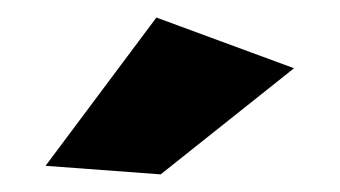

<svg xmlns="http://www.w3.org/2000/svg" viewBox="-20 -795 390 220"><path d="M159.2 -774.9 316.9 -716.8 164.1 -595.2 32.2 -605Z"/></svg>

Font: Montserrat arm ExtraBold
Style: Regular
Weight: 800
Designer: Julieta Ulanovsky
Foundry: Julieta Ulanovsky
Version: Version 6.000;PS 006.000;hotconv 1.0.88;makeotf.lib2.5.64775